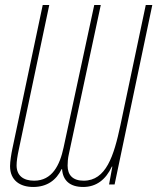

<svg xmlns="http://www.w3.org/2000/svg" viewBox="-20 -734 626 764"><path d="M112 10C167 10 204 -17 225 -61H227C230 -16 258 10 311 10C363 10 401 -19 425 -71H427L414 0H436L586 -714H560L459 -235C433 -113 402 -15 313 -15C270 -15 249 -37 249 -75C249 -87 250 -104 254 -121L381 -714H355L233 -147C218 -76 187 -15 116 -15C73 -15 46 -35 46 -76C46 -92 49 -112 55 -140L176 -714H150L29 -141C25 -122 20 -91 20 -73C20 -16 60 10 112 10Z"/></svg>

Font: Noto Sans ExtraCondensed Thin
Style: Italic
Weight: 100
Width: 2
Italic angle: -12°
Designer: Monotype Design Team
Foundry: Monotype Imaging Inc.
Version: Version 2.013